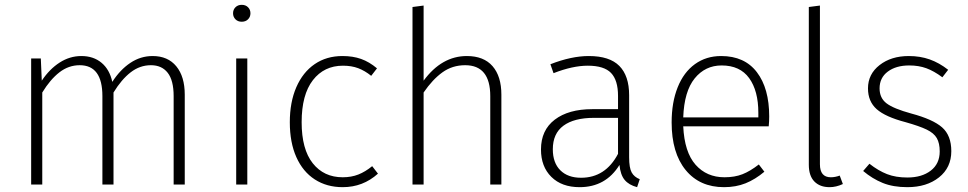

<svg xmlns="http://www.w3.org/2000/svg" viewBox="-20 -764 4009 795"><path d="M745 -372V0H699V-366Q699 -431 674.5 -462.5Q650 -494 605 -494Q559 -494 521 -464.5Q483 -435 450 -381V0H404V-366Q404 -494 310 -494Q264 -494 226 -464.5Q188 -435 155 -381V0H109V-522H149L153 -430Q185 -478 227 -505Q269 -532 317 -532Q367 -532 400.5 -504Q434 -476 445 -425Q477 -475 519.5 -503.5Q562 -532 612 -532Q675 -532 710 -489.5Q745 -447 745 -372Z M1004 0H958V-522H1004ZM1017 -709Q1017 -694 1007 -684Q997 -674 981 -674Q965 -674 955 -684Q945 -694 945 -709Q945 -724 955 -734Q965 -744 981 -744Q997 -744 1007 -734Q1017 -724 1017 -709Z M1541 -481 1517 -450Q1491 -471 1463.5 -481.5Q1436 -492 1400 -492Q1322 -492 1275.5 -432Q1229 -372 1229 -258Q1229 -146 1275 -88Q1321 -30 1399 -30Q1435 -30 1464 -41.5Q1493 -53 1521 -76L1545 -45Q1483 11 1399 11Q1333 11 1283.5 -21Q1234 -53 1207 -113.5Q1180 -174 1180 -258Q1180 -341 1207 -403Q1234 -465 1283 -498.5Q1332 -532 1398 -532Q1441 -532 1475 -520Q1509 -508 1541 -481Z M2056 -372V0H2010V-366Q2010 -494 1906 -494Q1853 -494 1812 -464.5Q1771 -435 1734 -381V0H1688V-735L1734 -741V-430Q1809 -532 1913 -532Q1983 -532 2019.5 -490Q2056 -448 2056 -372Z M2629 -22 2618 11Q2584 2 2566.5 -19Q2549 -40 2545 -81Q2488 11 2380 11Q2306 11 2263 -31.5Q2220 -74 2220 -145Q2220 -225 2277 -268.5Q2334 -312 2432 -312H2539V-367Q2539 -432 2510 -462Q2481 -492 2414 -492Q2351 -492 2272 -461L2259 -498Q2346 -532 2418 -532Q2504 -532 2544.5 -491Q2585 -450 2585 -370V-113Q2585 -69 2595.5 -50Q2606 -31 2629 -22ZM2539 -127V-276H2439Q2357 -276 2313 -243.5Q2269 -211 2269 -146Q2269 -90 2300 -59Q2331 -28 2386 -28Q2487 -28 2539 -127Z M3163 -241H2809Q2814 -134 2860 -82Q2906 -30 2980 -30Q3022 -30 3054 -42.5Q3086 -55 3122 -83L3145 -53Q3107 -21 3067 -5Q3027 11 2978 11Q2877 11 2819 -60Q2761 -131 2761 -257Q2761 -340 2786 -402.5Q2811 -465 2857.5 -498.5Q2904 -532 2966 -532Q3063 -532 3114 -465Q3165 -398 3165 -282Q3165 -261 3163 -241ZM3120 -297Q3120 -388 3082 -440.5Q3044 -493 2968 -493Q2900 -493 2856.5 -439.5Q2813 -386 2809 -278H3120Z M3329 -82V-735L3375 -741V-84Q3375 -30 3420 -30Q3438 -30 3457 -37L3470 -2Q3442 11 3415 11Q3375 11 3352 -12.5Q3329 -36 3329 -82Z M3906 -475 3882 -444Q3847 -470 3815.5 -481.5Q3784 -493 3745 -493Q3690 -493 3656 -467.5Q3622 -442 3622 -398Q3622 -358 3651 -336Q3680 -314 3753 -294Q3843 -270 3881 -236.5Q3919 -203 3919 -138Q3919 -70 3868 -29.5Q3817 11 3737 11Q3678 11 3635 -6.5Q3592 -24 3554 -56L3580 -86Q3617 -57 3653 -43Q3689 -29 3737 -29Q3797 -29 3834 -57.5Q3871 -86 3871 -137Q3871 -171 3859 -192Q3847 -213 3817 -227.5Q3787 -242 3730 -258Q3646 -280 3610 -312Q3574 -344 3574 -398Q3574 -457 3622 -494.5Q3670 -532 3743 -532Q3790 -532 3829.5 -518Q3869 -504 3906 -475Z"/></svg>

Font: FiraGO ExtraLight
Style: Regular
Weight: 200
Designer: bBox Type
Foundry: bBox Type GmbH
Version: Version 1.001